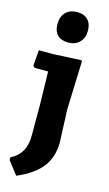

<svg xmlns="http://www.w3.org/2000/svg" viewBox="-136 -754 567 997"><g transform="rotate(15 147.0 -255.5)"><path d="M149 -707Q186 -707 206.5 -686Q227 -665 227 -628Q227 -588 204 -565Q181 -542 143 -542Q105 -542 85 -562.5Q65 -583 65 -621Q65 -661 87.5 -684Q110 -707 149 -707ZM233 -471 238 -468 229 -207 236 -30Q236 49 194.5 103Q153 157 62 196L8 126V112Q49 90 67.5 57Q86 24 86 -26V-191L82 -370H9L0 -379L7 -464H86Z"/></g></svg>

Font: Alegreya Sans SC ExtraBold
Style: Regular
Weight: 800
Designer: Juan Pablo del Peral
Foundry: Huerta Tipografica
Version: Version 2.007